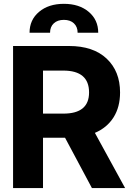

<svg xmlns="http://www.w3.org/2000/svg" viewBox="-20 -963 664 983"><path d="M46.9 0V-727.5H333.5Q457.5 -727.5 526.1 -662.8Q594.7 -598.1 594.7 -489.7Q594.7 -415 561.3 -362.1Q527.8 -309.1 465.8 -282.7L620.6 0H450.7L313 -257.8H200.2V0ZM304.2 -601.6H200.2V-381.3H304.7Q436 -381.3 436 -489.7Q436 -601.6 304.2 -601.6ZM131.3 -795.4Q131.3 -861.3 179.9 -902.3Q228.5 -943.4 307.1 -943.4Q385.7 -943.4 434.3 -902.3Q482.9 -861.3 482.9 -795.4H377.4Q377.4 -825.7 358.4 -843.5Q339.4 -861.3 307.1 -861.3Q274.4 -861.3 255.4 -843.5Q236.3 -825.7 236.3 -795.4Z"/></svg>

Font: Inter Tight
Style: Bold
Weight: 700
Designer: Rasmus Andersson
Foundry: rsms
Version: Version 3.004; ttfautohint (v1.8.4.7-5d5b)